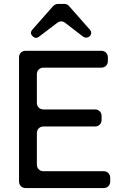

<svg xmlns="http://www.w3.org/2000/svg" viewBox="-20 -959 623 979"><path d="M276 -939H308Q323 -939 333 -927L438 -808Q445 -800 445 -791Q445 -782 438 -775Q430 -767 419 -767Q410 -767 404 -772L313 -842Q303 -850 292 -850Q282 -850 271 -842L179 -772Q172 -766 164 -766Q154 -766 146 -775Q138 -782 138 -791Q138 -800 145 -808L251 -928Q262 -939 276 -939ZM77 -34V-666Q77 -681 86.5 -690.5Q96 -700 111 -700H496Q511 -700 520.5 -690.5Q530 -681 530 -666V-648Q530 -633 520.5 -623.5Q511 -614 496 -614H202Q187 -614 177.5 -604.5Q168 -595 168 -580V-435Q168 -420 177.5 -410.5Q187 -401 202 -401H464Q479 -401 488.5 -391.5Q498 -382 498 -367V-348Q498 -333 488.5 -323.5Q479 -314 464 -314H202Q187 -314 177.5 -304.5Q168 -295 168 -280V-120Q168 -105 177.5 -95.5Q187 -86 202 -86H508Q523 -86 532.5 -76.5Q542 -67 542 -52V-34Q542 -19 532.5 -9.5Q523 0 508 0H111Q96 0 86.5 -9.5Q77 -19 77 -34Z"/></svg>

Font: Higure Gothic Medium
Style: Regular
Weight: 500
Designer: Yoshimichi Ohira
Foundry: Positype
Version: Version 1.000